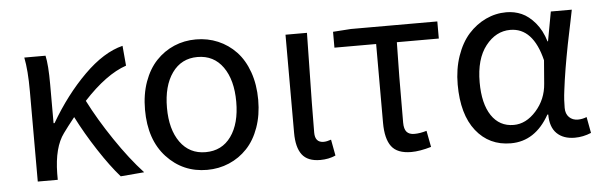

<svg xmlns="http://www.w3.org/2000/svg" viewBox="-40 -617 2337 748"><g transform="rotate(-5 1129.0 -243.0)"><path d="M82 0V-353Q82 -435.5 71.8 -485.8H154.8Q163.1 -449.2 163.1 -373V-221.2H167Q228.5 -326.7 305.4 -403.1Q382.3 -479.5 457 -498L463.9 -419.9Q384.8 -393.1 295.9 -296.9Q334 -221.7 389.2 -139.9Q444.3 -58.1 498 0L405.8 7.8Q366.7 -36.6 322.8 -104Q278.8 -171.4 245.1 -237.8Q216.3 -201.7 200.2 -179.2Q161.6 -127 160.2 -24.9V0Z M743.7 12.2Q649.4 12.2 585.9 -56.2Q522.5 -124.5 522.5 -242.2Q522.5 -302.2 540 -351.1Q557.6 -399.9 587.9 -431.9Q618.2 -463.9 658 -481Q697.8 -498 743.7 -498Q789.6 -498 829.8 -481Q870.1 -463.9 900.4 -431.9Q930.7 -399.9 948 -351.1Q965.3 -302.2 965.3 -242.2Q965.3 -183.1 948 -134.5Q930.7 -85.9 900.4 -54Q870.1 -22 829.8 -4.9Q789.6 12.2 743.7 12.2ZM743.7 -57.1Q807.6 -57.1 843.5 -107.2Q879.4 -157.2 879.4 -242.2Q879.4 -327.6 843.5 -378.4Q807.6 -429.2 743.7 -429.2Q680.7 -429.2 644.5 -378.4Q608.4 -327.6 608.4 -242.2Q608.4 -157.7 644.5 -107.4Q680.7 -57.1 743.7 -57.1Z M1186 12.2Q1136.7 12.2 1115 -16.4Q1093.3 -44.9 1093.3 -102.1V-485.8H1177.2Q1176.8 -441.9 1175 -359.6Q1173.3 -277.3 1172.4 -212.6Q1171.4 -147.9 1171.4 -96.2Q1171.4 -57.1 1205.1 -57.1Q1217.3 -57.1 1234.4 -63L1246.1 0Q1219.2 12.2 1186 12.2Z M1542 12.2Q1487.3 12.2 1464.6 -18.1Q1441.9 -48.3 1441.9 -110.8V-418.9H1278.8V-481L1349.1 -485.8H1687V-418.9H1522.9Q1520 -309.1 1520 -105Q1520 -79.6 1529.8 -68.4Q1539.6 -57.1 1560.1 -57.1Q1582 -57.1 1607.9 -64.9L1620.1 -1Q1575.2 12.2 1542 12.2Z M1931.6 12.2Q1846.7 12.2 1795.7 -52.2Q1744.6 -116.7 1744.6 -233.9Q1744.6 -294.4 1762.2 -345.2Q1779.8 -396 1809.3 -429Q1838.9 -461.9 1877.2 -480Q1915.5 -498 1957.5 -498Q1989.3 -498 2017.1 -485.8Q2044.9 -473.6 2069.8 -444.3Q2094.7 -415 2107.9 -371.1H2109.9L2130.9 -485.8H2212.9Q2211.4 -477.5 2204.3 -443.1Q2197.3 -408.7 2194.6 -396.2Q2191.9 -383.8 2185.5 -351.8Q2179.2 -319.8 2176.5 -304Q2173.8 -288.1 2168.9 -260.5Q2164.1 -232.9 2161.9 -215.6Q2159.7 -198.2 2156.7 -176.8Q2153.8 -155.3 2152.8 -138.4Q2151.9 -121.6 2151.9 -106.9Q2151.9 -83.5 2165.3 -70.3Q2178.7 -57.1 2199.7 -57.1Q2216.8 -57.1 2233.9 -64L2245.6 -1Q2213.9 12.2 2181.6 12.2Q2136.7 12.2 2111.3 -12.7Q2085.9 -37.6 2085.9 -86.9H2082.5Q2026.9 12.2 1931.6 12.2ZM1948.7 -58.1Q1997.1 -58.1 2036.6 -102.5Q2076.2 -147 2080.6 -208L2087.9 -298.8Q2056.2 -428.2 1966.8 -428.2Q1910.6 -428.2 1870.6 -377.2Q1830.6 -326.2 1830.6 -234.9Q1830.6 -151.4 1861.8 -104.7Q1893.1 -58.1 1948.7 -58.1Z"/></g></svg>

Font: Source Sans Pro
Style: Regular
Weight: 400
Designer: Paul D. Hunt
Foundry: Adobe Systems Incorporated
Version: Version 3.006;hotconv 1.0.111;makeotfexe 2.5.65597